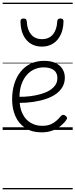

<svg xmlns="http://www.w3.org/2000/svg" viewBox="-20 -976 566 1442"><path d="M293 18Q219 18 169.5 -15Q120 -48 95.5 -104Q71 -160 71 -229Q71 -294 88 -347.5Q105 -401 136.5 -439.5Q168 -478 212 -498.5Q256 -519 311 -519Q365 -519 399 -502Q433 -485 450 -456.5Q467 -428 467 -393Q467 -355 450 -324.5Q433 -294 402 -271.5Q371 -249 328 -234Q285 -219 232 -211Q179 -203 120 -203V-249Q165 -248 207.5 -253.5Q250 -259 287 -269.5Q324 -280 352 -297Q380 -314 395.5 -337Q411 -360 411 -390Q411 -430 383.5 -450Q356 -470 307 -470Q272 -470 239.5 -456Q207 -442 181.5 -413.5Q156 -385 141 -342Q126 -299 126 -240Q126 -168 149 -122Q172 -76 210.5 -53.5Q249 -31 296 -31Q335 -31 360.5 -42Q386 -53 404.5 -70Q423 -87 439 -106Q448 -114 455.5 -113.5Q463 -113 472 -107Q480 -101 483 -93Q486 -85 479 -77Q463 -53 436.5 -31Q410 -9 374 4.5Q338 18 293 18ZM295 -626Q222 -626 178.5 -676Q135 -726 134 -816Q134 -826 139 -831.5Q144 -837 157 -837Q170 -837 175 -831.5Q180 -826 181 -816Q184 -753 213.5 -717.5Q243 -682 295 -682Q348 -682 377.5 -717.5Q407 -753 410 -816Q411 -826 416 -831.5Q421 -837 433 -837Q446 -837 451.5 -831.5Q457 -826 457 -816Q456 -757 435.5 -714.5Q415 -672 379 -649Q343 -626 295 -626ZM0 436H526V446H0ZM0 -20H526V0H0ZM0 -505H526V-500H0ZM0 -956H526V-946H0Z"/></svg>

Font: Playwrite HU Guides
Style: Regular
Weight: 400
Designer: Veronika Burian, José Scaglione
Foundry: TypeTogether
Version: Version 1.003